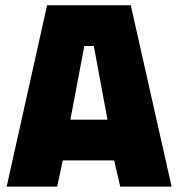

<svg xmlns="http://www.w3.org/2000/svg" viewBox="-20 -694 662 714"><path d="M4.8 0 155.1 -674.5H466.3L618.2 0H427.1L404.5 -97.6H213.5L192.6 0ZM241.7 -249.1H379.6L328.9 -522.9H293.6Z"/></svg>

Font: TitilliumWeb ExtraLight
Style: Regular
Weight: 400
Designer: Mohamed Gaber, Accademia di Belle Arti di Urbino and others
Foundry: Kief Type Foundry, Accademia di Belle Arti di Urbino and others
Version: Version 3.000; ttfautohint (v1.8.2)